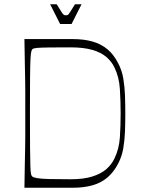

<svg xmlns="http://www.w3.org/2000/svg" viewBox="-20 -884 664 904"><path d="M95 0Q96 -72 97 -118Q98 -164 98.5 -194.5Q99 -225 99 -247.5Q99 -270 99 -293.5Q99 -317 99 -350Q99 -383 99 -406.5Q99 -430 99 -452.5Q99 -475 98.5 -505.5Q98 -536 97 -582Q96 -628 95 -700H322Q375 -700 415.5 -688.5Q456 -677 486 -652Q516 -627 537 -585Q554 -553 560.5 -514.5Q567 -476 568.5 -434.5Q570 -393 570 -350Q570 -307 568.5 -265.5Q567 -224 560.5 -186Q554 -148 537 -115Q516 -74 486 -48.5Q456 -23 415.5 -11.5Q375 0 322 0ZM312 -40Q374 -40 415 -53Q456 -66 481 -88Q506 -110 519 -138Q541 -183 544.5 -238.5Q548 -294 548 -350Q548 -406 544.5 -463.5Q541 -521 519 -566Q506 -594 481 -615.5Q456 -637 415 -649Q374 -661 312 -661Q248 -661 210.5 -660.5Q173 -660 155.5 -658.5Q138 -657 133 -653Q130 -650 127.5 -642Q125 -634 123.5 -605.5Q122 -577 121.5 -517Q121 -457 121 -350Q121 -247 121.5 -188Q122 -129 123 -101.5Q124 -74 126 -65Q128 -56 132 -53Q138 -48 156.5 -45Q175 -42 212.5 -41Q250 -40 312 -40ZM263 -771 216 -864H247Q263 -838 270 -827Q277 -816 281 -814Q285 -812 290 -812Q296 -812 299.5 -814Q303 -816 310 -827Q317 -838 333 -864H364L317 -771Z"/></svg>

Font: Ojuju ExtraLight
Style: Regular
Weight: 200
Designer: Chisaokwu Joboson, Mirko Velimirovic
Foundry: Udi Foundry
Version: Version 1.000